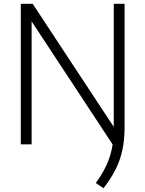

<svg xmlns="http://www.w3.org/2000/svg" viewBox="-20 -760 765 1011"><path d="M584.5 18 128 -675.5H146.5V0H89.5V-740H152L605 -52.5ZM525 231 484.5 203.5Q517 159 538 115.2Q559 71.5 569 23.2Q579 -25 579 -84V-740H636V-91Q636 -24.5 624.5 29.5Q613 83.5 588.5 132.2Q564 181 525 231Z"/></svg>

Font: Encode Sans Condensed Thin Light
Style: Regular
Weight: 300
Version: Version 3.002